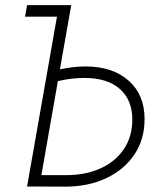

<svg xmlns="http://www.w3.org/2000/svg" viewBox="-20 -713 626 734"><path d="M83.5 0 197.8 -649.4H75.7L83.5 -693.4H252.4L209 -447.8Q259.8 -459 306.6 -459Q410.2 -459 471.4 -405Q532.7 -351.1 532.7 -257.8Q532.7 -180.2 493.7 -122.1Q454.6 -64 386 -31.7Q317.4 0.5 229 0.5L93.8 0ZM201.2 -402.8 138.2 -43.5H233.4Q308.1 -43.5 365 -69.6Q421.9 -95.7 453.9 -143.6Q485.8 -191.4 485.8 -256.3Q485.8 -330.6 438.2 -372.8Q390.6 -415 303.2 -415Q252 -415 201.2 -402.8Z"/></svg>

Font: Cascadia Code ExtraLight
Style: Italic
Weight: 200
Italic angle: -10°
Monospace: yes
Designer: Aaron Bell
Foundry: Saja Typeworks
Version: Version 2404.023; ttfautohint (v1.8.4)